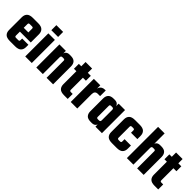

<svg xmlns="http://www.w3.org/2000/svg" viewBox="228 -1788 2908 2908"><g transform="rotate(45 1681.5 -334.5)"><path d="M275.9 -126V-159.2H409.7V-110.8Q409.7 -59.1 380.1 -29.5Q350.6 0 282.7 0H170.9Q102.5 0 73.2 -29.5Q43.9 -59.1 43.9 -110.8V-383.8Q43.9 -435.1 73.2 -465.1Q102.5 -495.1 170.9 -495.1H283.7Q351.6 -495.1 381.1 -465.1Q410.6 -435.1 410.6 -383.8V-209H177.7V-124Q177.7 -110.8 183.8 -105.5Q189.9 -100.1 204.6 -100.1H250Q264.6 -100.1 270.3 -106Q275.9 -111.8 275.9 -126ZM177.7 -370.1V-291H276.9V-370.1Q276.9 -383.8 271.2 -389.4Q265.6 -395 251 -395H204.6Q189.9 -395 183.8 -389.4Q177.7 -383.8 177.7 -370.1Z M641.1 0H501V-495.1H641.1ZM499 -561V-668.9H644V-561Z M877.9 0H737.8V-495.1H876V-440.9Q881.3 -460.4 894.5 -473.6Q916.5 -495.1 955.6 -495.1H981Q1043 -495.1 1070.3 -465.1Q1097.7 -435.1 1097.7 -383.8V0H958V-365.2Q958 -378.9 951.9 -384.5Q945.8 -390.1 930.7 -390.1H906.7Q892.6 -390.1 885.3 -382.6Q877.9 -375 877.9 -357.9Z M1346.2 -586.9V-495.1H1410.6V-390.1H1346.2V-130.9Q1346.2 -118.2 1352.3 -112.5Q1358.4 -106.9 1372.6 -106.9H1410.6V0H1332.5Q1264.6 0 1235.6 -29.5Q1206.5 -59.1 1206.5 -110.8V-390.1H1154.3V-495.1H1206.5V-586.9Z M1727.5 -498V-377H1678.7Q1615.7 -377 1615.7 -307.1V0H1475.6V-495.1H1613.8V-425.3Q1616.7 -437.5 1622.1 -448.2Q1633.8 -471.7 1656.2 -484.9Q1678.7 -498 1710.4 -498Z M2143.6 0H2004.4V-49.3Q1999 -32.7 1987.8 -21.5Q1966.3 0 1925.3 0H1901.4Q1839.4 0 1812 -29.5Q1784.7 -59.1 1784.7 -110.8V-383.8Q1784.7 -435.1 1812 -465.1Q1839.4 -495.1 1901.4 -495.1H1925.3Q1966.3 -495.1 1987.8 -473.6Q2001.5 -460 2006.3 -439V-495.1H2143.6ZM1924.3 -129.9Q1924.3 -117.2 1930.4 -111.1Q1936.5 -105 1951.7 -105H1974.6Q1990.2 -105 1997.3 -112.5Q2004.4 -120.1 2004.4 -137.2V-357.9Q2004.4 -375 1997.3 -382.6Q1990.2 -390.1 1974.6 -390.1H1951.7Q1936.5 -390.1 1930.4 -384.5Q1924.3 -378.9 1924.3 -365.2Z M2370.6 -365.2V-129.9Q2370.6 -117.2 2376.7 -111.1Q2382.8 -105 2397.9 -105H2423.8Q2439.9 -105 2445.3 -111.1Q2450.7 -117.2 2450.7 -129.9V-178.2H2586.9V-110.8Q2586.9 -59.1 2557.4 -29.5Q2527.8 0 2460 0H2357.9Q2289.6 0 2260.3 -29.5Q2231 -59.1 2231 -110.8V-383.8Q2231 -435.1 2260.3 -465.1Q2289.6 -495.1 2357.9 -495.1H2460Q2527.8 -495.1 2557.4 -465.1Q2586.9 -435.1 2586.9 -383.8V-315.9H2450.7V-365.2Q2450.7 -378.9 2445.3 -384.5Q2439.9 -390.1 2423.8 -390.1H2397.9Q2382.8 -390.1 2376.7 -384.5Q2370.6 -378.9 2370.6 -365.2Z M3037.6 0H2897.9V-365.2Q2897.9 -378.9 2891.8 -384.5Q2885.7 -390.1 2870.6 -390.1H2846.7Q2832.5 -390.1 2825.2 -382.6Q2817.9 -375 2817.9 -357.9V0H2677.7V-668.9H2817.9V-447.3Q2823.7 -462.9 2834.5 -473.6Q2856.4 -495.1 2895.5 -495.1H2920.9Q2982.9 -495.1 3010.3 -465.1Q3037.6 -435.1 3037.6 -383.8Z M3284.7 -586.9V-495.1H3349.1V-390.1H3284.7V-130.9Q3284.7 -118.2 3290.8 -112.5Q3296.9 -106.9 3311 -106.9H3349.1V0H3271Q3203.1 0 3174.1 -29.5Q3145 -59.1 3145 -110.8V-390.1H3092.8V-495.1H3145V-586.9Z"/></g></svg>

Font: Akaash Gobhi
Style: Regular
Weight: 400
Designer: Kulbir Singh Thind, MD
Foundry: Punjab Online
Version: Version 1.200